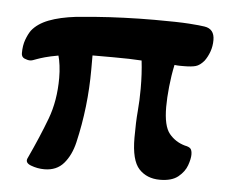

<svg xmlns="http://www.w3.org/2000/svg" viewBox="-39 -446 589 498"><g transform="rotate(5 256.0 -197.0)"><path d="M394 9Q360 9 339.5 -13Q319 -35 319 -94Q319 -135 321.5 -163Q324 -191 324 -222Q324 -242 323 -260Q322 -278 320 -295Q305 -296 287 -296.5Q269 -297 246 -297H192V-260Q192 -212 186.5 -164Q181 -116 170 -69Q162 -35 143.5 -13.5Q125 8 93 8Q75 8 58 1.5Q41 -5 48 -18Q75 -76 93 -124Q111 -172 111 -231Q111 -248 109 -263.5Q107 -279 104 -289Q82 -285 69.5 -281.5Q57 -278 49 -275Q37 -270 32 -270Q25 -270 17 -273.5Q9 -277 9 -287Q9 -307 14.5 -322Q20 -337 27 -347Q42 -366 70.5 -377Q99 -388 141 -393Q161 -395 193.5 -397.5Q226 -400 265.5 -401.5Q305 -403 344 -403Q406 -403 434.5 -401Q463 -399 475 -397Q501 -393 501 -364Q501 -348 496 -334Q491 -320 483 -309Q472 -296 461 -293Q450 -290 431 -290Q427 -290 420.5 -290Q414 -290 406 -291Q400 -263 397 -233.5Q394 -204 394 -181Q394 -131 410 -111.5Q426 -92 451 -85Q462 -83 466 -78.5Q470 -74 470 -63Q470 -52 464 -35Q458 -18 441.5 -4.5Q425 9 394 9Z"/></g></svg>

Font: Akaya Telivigala
Style: Regular
Weight: 400
Designer: Vaishnavi Murthy Yerkadithaya, Juan Luis Blanco Aristondo
Version: Version 1.002; ttfautohint (v1.8.3)